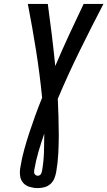

<svg xmlns="http://www.w3.org/2000/svg" viewBox="-20 -755 548 980"><path d="M173 205Q152 205 131.5 199Q111 193 98 178Q85 163 82.5 141.5Q80 120 84 99Q91 54 103.5 9Q116 -36 130.5 -80Q145 -124 161 -168Q177 -212 195 -256Q183 -378 164 -497.5Q145 -617 122 -735H224Q235 -656 244.5 -577Q254 -498 262 -418Q296 -498 332.5 -577Q369 -656 407 -735H508Q446 -616 386.5 -495Q327 -374 275 -251Q277 -205 278.5 -158.5Q280 -112 280 -65.5Q280 -19 277.5 28.5Q275 76 267 122Q264 139 257.5 155.5Q251 172 237.5 184Q224 196 207 200.5Q190 205 173 205ZM173 142Q178 142 182.5 139.5Q187 137 189.5 132.5Q192 128 193 123.5Q194 119 195 115Q203 68 204.5 20.5Q206 -27 206 -73Q190 -27 176.5 19Q163 65 155 112Q154 118 154 123Q154 128 156.5 132.5Q159 137 163.5 139.5Q168 142 173 142Z"/></svg>

Font: Iosevka Slab Semibold Oblique
Style: Regular
Weight: 600
Italic angle: -9°
Monospace: yes
Designer: Belleve Invis
Foundry: Belleve Invis
Version: Version 11.1.1; ttfautohint (v1.8.3)